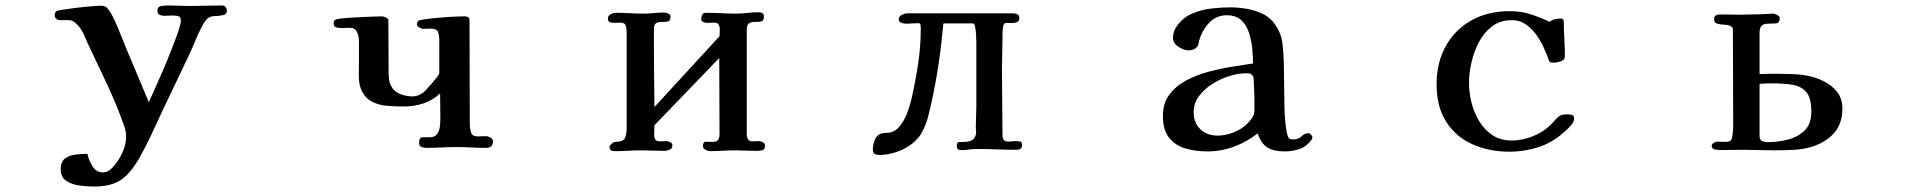

<svg xmlns="http://www.w3.org/2000/svg" viewBox="-20 -553 7040 705"><path d="M813 -513Q813 -500 797 -497Q781 -494 772 -494Q752 -494 742.5 -485.5Q733 -477 724 -460Q710 -435 699 -408Q688 -381 676 -355Q651 -302 625.5 -249Q600 -196 575 -143Q555 -100 534.5 -56Q514 -12 490 30Q469 66 447 88.5Q425 111 396 121.5Q367 132 324 132Q302 132 273.5 128.5Q245 125 224 111.5Q203 98 203 69Q203 41 218 29.5Q233 18 255 15Q277 12 297 12H301Q305 33 319 56.5Q333 80 358 80Q374 80 387.5 67.5Q401 55 412 38.5Q423 22 428 10Q435 -4 439 -19.5Q443 -35 443 -51Q443 -62 441 -72.5Q439 -83 435 -93Q408 -170 372.5 -245Q337 -320 302 -394Q295 -411 286 -430Q277 -449 264 -462Q248 -479 236 -479Q224 -479 203 -479Q181 -479 181 -498Q181 -506 186 -511Q188 -514 210.5 -517.5Q233 -521 262 -524.5Q291 -528 316 -530Q341 -532 348 -532Q357 -532 363 -530.5Q369 -529 375 -522Q387 -508 399.5 -481Q412 -454 423 -426Q434 -398 442 -379Q463 -329 484 -279Q505 -229 526 -179H527Q533 -193 547 -223.5Q561 -254 577.5 -292.5Q594 -331 609 -369Q624 -407 634 -436Q644 -465 644 -476Q644 -491 636 -493.5Q628 -496 615 -496Q607 -496 598.5 -495.5Q590 -495 582 -495Q573 -495 565.5 -499Q558 -503 558 -513Q558 -529 573 -531Q588 -533 599 -533Q619 -533 638 -532Q657 -531 676 -531Q706 -531 735.5 -532Q765 -533 795 -533Q804 -533 808.5 -527Q813 -521 813 -513Z M1790 -34Q1790 -10 1765 -10Q1737 -10 1710 -11.5Q1683 -13 1655 -13Q1628 -13 1601.5 -11.5Q1575 -10 1548 -10Q1538 -10 1528.5 -13Q1519 -16 1519 -29Q1519 -49 1532 -49Q1545 -49 1558 -49Q1576 -49 1584.5 -60Q1593 -71 1595 -87Q1597 -103 1597 -116Q1597 -139 1596.5 -163Q1596 -187 1596 -210Q1568 -184 1534 -173Q1500 -162 1462 -162Q1433 -162 1401 -164.5Q1369 -167 1343.5 -181Q1318 -195 1305 -227Q1297 -248 1297.5 -279.5Q1298 -311 1298 -334V-403Q1298 -419 1291 -435Q1284 -451 1264 -451Q1257 -451 1249.5 -450.5Q1242 -450 1234 -450Q1224 -450 1214.5 -452.5Q1205 -455 1205 -468Q1205 -474 1209 -479Q1213 -483 1236.5 -485.5Q1260 -488 1291 -489.5Q1322 -491 1348 -492Q1374 -493 1383 -493Q1387 -493 1396.5 -489Q1406 -485 1406 -480Q1406 -432 1406.5 -384.5Q1407 -337 1407 -289Q1407 -276 1408.5 -262.5Q1410 -249 1416 -238Q1426 -217 1449 -208Q1472 -199 1493 -199Q1522 -199 1543 -221.5Q1564 -244 1580 -264Q1583 -267 1588 -274Q1593 -281 1593 -285V-406Q1593 -425 1588 -436.5Q1583 -448 1560 -448Q1554 -448 1547.5 -447.5Q1541 -447 1535 -447Q1529 -447 1520 -452Q1511 -457 1511 -464Q1511 -472 1517 -477Q1522 -480 1545 -483Q1568 -486 1597.5 -488.5Q1627 -491 1652 -492Q1677 -493 1686 -493Q1692 -493 1698 -490.5Q1704 -488 1704 -480Q1704 -385 1704.5 -289Q1705 -193 1705 -98Q1705 -82 1709.5 -67Q1714 -52 1734 -52Q1742 -52 1749.5 -52.5Q1757 -53 1764 -53Q1772 -53 1781 -48Q1790 -43 1790 -34Z M2789 -19Q2789 -4 2779.5 -1.5Q2770 1 2758 1Q2739 1 2720 0Q2701 -1 2682 -1Q2658 -1 2634 0.5Q2610 2 2586 2Q2579 2 2570 -3.5Q2561 -9 2561 -16Q2561 -33 2573 -32.5Q2585 -32 2596 -32Q2612 -32 2617 -39.5Q2622 -47 2622 -62Q2622 -132 2621.5 -201Q2621 -270 2621 -340L2383 -93Q2383 -85 2382.5 -76Q2382 -67 2382 -59Q2382 -48 2386 -41Q2390 -34 2403 -34Q2409 -34 2414.5 -34.5Q2420 -35 2426 -35Q2432 -35 2440.5 -31Q2449 -27 2449 -19Q2449 -8 2438.5 -3.5Q2428 1 2418 1Q2398 1 2377.5 0Q2357 -1 2337 -1Q2312 -1 2287 0.5Q2262 2 2236 2Q2218 2 2218 -13Q2218 -18 2226 -25Q2234 -32 2238 -32Q2267 -32 2274 -45Q2281 -58 2281 -84V-436Q2281 -449 2277.5 -459.5Q2274 -470 2257 -470Q2252 -470 2246.5 -469.5Q2241 -469 2236 -469Q2229 -469 2220.5 -471.5Q2212 -474 2212 -484Q2212 -495 2222 -500.5Q2232 -506 2242 -506Q2268 -506 2293.5 -504.5Q2319 -503 2344 -503Q2362 -503 2380.5 -505Q2399 -507 2418 -507Q2425 -507 2433.5 -503.5Q2442 -500 2442 -492Q2442 -477 2433 -474.5Q2424 -472 2411.5 -472.5Q2399 -473 2390 -468.5Q2381 -464 2381 -445Q2381 -374 2381.5 -302.5Q2382 -231 2383 -160L2622 -420Q2622 -426 2622.5 -432Q2623 -438 2623 -444Q2623 -455 2619 -462.5Q2615 -470 2602 -470Q2596 -470 2590.5 -469.5Q2585 -469 2579 -469Q2572 -469 2563.5 -471.5Q2555 -474 2555 -484Q2555 -494 2559 -500Q2563 -506 2574 -506Q2602 -506 2629.5 -504.5Q2657 -503 2685 -503Q2705 -503 2725 -505.5Q2745 -508 2765 -508Q2773 -508 2779 -505Q2785 -502 2785 -492Q2785 -477 2775.5 -474.5Q2766 -472 2753.5 -472.5Q2741 -473 2731.5 -468Q2722 -463 2722 -443V-61Q2722 -51 2726 -42.5Q2730 -34 2743 -34Q2749 -34 2754.5 -34.5Q2760 -35 2766 -35Q2772 -35 2780.5 -31Q2789 -27 2789 -19Z M3733 -21Q3733 -3 3713 -3Q3676 -3 3640 -4.5Q3604 -6 3567 -6Q3556 -6 3545 -5Q3534 -4 3523 -2Q3519 -2 3515.5 -2Q3512 -2 3508 -2Q3493 -2 3493 -17Q3493 -31 3502.5 -31.5Q3512 -32 3522 -32Q3536 -32 3547.5 -37.5Q3559 -43 3563 -58Q3565 -64 3564 -71Q3563 -78 3563 -85Q3563 -104 3564 -123Q3565 -142 3565 -161Q3565 -216 3565 -270Q3565 -324 3565 -378Q3565 -382 3565 -396Q3565 -410 3564 -426.5Q3563 -443 3560.5 -455Q3558 -467 3553 -467H3444Q3443 -458 3442 -448.5Q3441 -439 3440 -429Q3433 -356 3421 -284Q3409 -212 3392 -141Q3382 -96 3363.5 -64Q3345 -32 3304 -9Q3285 2 3258.5 9Q3232 16 3210 16Q3199 16 3192 12.5Q3185 9 3185 -4Q3185 -27 3195.5 -46Q3206 -65 3233 -65Q3262 -65 3280.5 -86Q3299 -107 3310 -135.5Q3321 -164 3326 -186Q3341 -251 3351 -317Q3361 -383 3361 -450Q3361 -455 3360 -461.5Q3359 -468 3352 -468Q3341 -468 3329.5 -467Q3318 -466 3307 -466Q3298 -466 3289 -469.5Q3280 -473 3280 -483Q3280 -493 3291.5 -498.5Q3303 -504 3311 -504H3700Q3709 -504 3716 -500.5Q3723 -497 3723 -486Q3723 -475 3714 -471.5Q3705 -468 3694 -468.5Q3683 -469 3675 -469Q3666 -469 3663.5 -456Q3661 -443 3661 -428.5Q3661 -414 3661 -408Q3661 -380 3660 -353Q3659 -326 3659 -299Q3659 -239 3660 -178.5Q3661 -118 3661 -58Q3661 -45 3666 -39Q3671 -33 3684 -33Q3690 -33 3696.5 -34Q3703 -35 3709 -35Q3717 -35 3725 -33.5Q3733 -32 3733 -21Z M4586 -172Q4586 -177 4586 -192.5Q4586 -208 4585 -225.5Q4584 -243 4583.5 -257Q4583 -271 4581 -273Q4576 -281 4570.5 -282.5Q4565 -284 4556 -284Q4528 -284 4495 -274Q4462 -264 4432 -245Q4402 -226 4382.5 -200Q4363 -174 4363 -142Q4363 -102 4387.5 -78.5Q4412 -55 4451 -55Q4480 -55 4511 -67.5Q4542 -80 4562 -101Q4570 -109 4578 -121Q4586 -133 4586 -144ZM4799 -48Q4799 -43 4795 -39Q4778 -15 4752 -6Q4726 3 4697 3Q4658 3 4634.5 -11Q4611 -25 4598 -63Q4558 -32 4511 -14.5Q4464 3 4414 3Q4370 3 4332.5 -8Q4295 -19 4272.5 -47.5Q4250 -76 4250 -127Q4250 -173 4273 -204.5Q4296 -236 4333.5 -256.5Q4371 -277 4415.5 -289Q4460 -301 4503.5 -308Q4547 -315 4581 -320Q4581 -345 4578 -375Q4575 -405 4566 -433Q4557 -461 4537.5 -479Q4518 -497 4485 -497Q4445 -497 4419 -468.5Q4393 -440 4383 -403Q4382 -399 4381 -393.5Q4380 -388 4377 -383Q4371 -375 4362.5 -371.5Q4354 -368 4344 -368Q4328 -368 4307.5 -381Q4287 -394 4287 -413Q4287 -438 4302 -458Q4323 -488 4356 -502.5Q4389 -517 4426 -521.5Q4463 -526 4496 -526Q4527 -526 4559 -520.5Q4591 -515 4619.5 -500.5Q4648 -486 4666 -457Q4685 -428 4689 -393.5Q4693 -359 4694 -325Q4695 -290 4695 -255Q4695 -220 4696 -185Q4696 -175 4696.5 -154.5Q4697 -134 4699 -110.5Q4701 -87 4704.5 -68.5Q4708 -50 4714 -44Q4718 -41 4727 -41Q4748 -41 4759.5 -52.5Q4771 -64 4784 -64Q4789 -64 4794 -58.5Q4799 -53 4799 -48Z M5760 -119Q5760 -108 5752 -97Q5742 -84 5724.5 -69Q5707 -54 5693 -44Q5656 -19 5611.5 -7.5Q5567 4 5523 4Q5446 4 5385 -24Q5324 -52 5289.5 -107Q5255 -162 5255 -243Q5255 -323 5288.5 -383.5Q5322 -444 5382.5 -478Q5443 -512 5523 -512Q5565 -512 5599 -501Q5633 -490 5670 -473Q5679 -480 5689.5 -482.5Q5700 -485 5711 -485Q5715 -485 5718.5 -482.5Q5722 -480 5722 -475Q5722 -443 5724 -410.5Q5726 -378 5726 -346Q5726 -333 5711.5 -328Q5697 -323 5687 -323Q5682 -323 5677.5 -323.5Q5673 -324 5669 -327Q5665 -337 5661.5 -347Q5658 -357 5653 -367Q5643 -393 5626 -418.5Q5609 -444 5585.5 -461.5Q5562 -479 5531 -479Q5489 -479 5459 -456.5Q5429 -434 5410.5 -398.5Q5392 -363 5383 -323.5Q5374 -284 5374 -249Q5374 -214 5383 -177Q5392 -140 5411.5 -108Q5431 -76 5460.5 -56.5Q5490 -37 5531 -37Q5568 -37 5606.5 -52Q5645 -67 5671 -92Q5679 -99 5689.5 -111.5Q5700 -124 5708 -128Q5715 -132 5722.5 -132.5Q5730 -133 5738 -133Q5746 -133 5753 -130.5Q5760 -128 5760 -119Z M6631 -143Q6631 -194 6612 -215.5Q6593 -237 6560 -242Q6527 -247 6486 -247Q6475 -247 6463.5 -246.5Q6452 -246 6441 -245V-52Q6441 -39 6450.5 -35Q6460 -31 6471 -31Q6508 -31 6545 -40.5Q6582 -50 6606.5 -74Q6631 -98 6631 -143ZM6745 -155Q6745 -101 6717 -67.5Q6689 -34 6639 -16Q6606 -5 6568.5 -3Q6531 -1 6496 -1Q6468 -1 6439.5 -2Q6411 -3 6382 -3Q6362 -3 6341 -2.5Q6320 -2 6300 -2Q6291 -2 6278 -4Q6265 -6 6265 -19Q6265 -24 6273 -28.5Q6281 -33 6285 -33Q6293 -33 6300 -32.5Q6307 -32 6314 -32Q6332 -32 6336.5 -39Q6341 -46 6342 -62Q6344 -76 6344 -90.5Q6344 -105 6344 -119Q6344 -200 6343.5 -280.5Q6343 -361 6343 -442Q6343 -455 6332.5 -458.5Q6322 -462 6308.5 -462.5Q6295 -463 6284.5 -466.5Q6274 -470 6274 -482Q6274 -493 6280.5 -496.5Q6287 -500 6296 -500Q6315 -500 6333.5 -499.5Q6352 -499 6371 -499Q6392 -499 6412.5 -500Q6433 -501 6454 -501Q6463 -501 6472.5 -502Q6482 -503 6491 -503Q6496 -503 6505.5 -498Q6515 -493 6515 -487Q6515 -468 6500 -467Q6485 -466 6471 -466Q6441 -466 6441 -435V-281Q6458 -282 6476 -282Q6494 -282 6511 -282Q6537 -282 6564 -281Q6591 -280 6617 -275Q6648 -269 6677 -254.5Q6706 -240 6725.5 -215.5Q6745 -191 6745 -155Z"/></svg>

Font: Kaisei Opti
Style: Bold
Weight: 700
Designer: Font-Kai, 金井和夫
Foundry: KAZUO KANAI
Version: Version 5.003